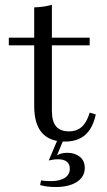

<svg xmlns="http://www.w3.org/2000/svg" viewBox="-20 -569 438 787"><path d="M246 11.3Q183.1 11.3 151.6 -25Q120.2 -61.3 120.2 -134.7V-383.1H16.1V-414.5H120.2V-538.7Q141.9 -539.5 160.1 -542.3Q178.2 -545.2 192.7 -549.2V-414.5H347.6V-383.1H192.7V-114.5Q192.7 -71.8 209.7 -51.2Q226.6 -30.6 262.9 -30.6Q295.2 -30.6 315.7 -49.6Q336.3 -68.5 347.6 -107.3L372.6 -100Q360.5 -43.5 329.4 -16.1Q298.4 11.3 246 11.3ZM208.1 197.6Q191.1 197.6 174.2 195.6Q157.3 193.5 144.4 189.5L148.4 170.2Q155.6 171.8 166.9 172.6Q178.2 173.4 188.7 173.4Q225 173.4 245.6 160.1Q266.1 146.8 266.1 122.6Q266.1 103.2 253.6 93.5Q241.1 83.9 218.5 83.9Q206.5 83.9 196.4 85.5Q186.3 87.1 179.8 88.7L218.5 -2.4H242.7L213.7 67.7Q223.4 62.1 233.5 59.7Q243.5 57.3 256.5 57.3Q286.3 57.3 306.9 73.4Q327.4 89.5 327.4 119.4Q327.4 155.6 295.2 176.6Q262.9 197.6 208.1 197.6Z"/></svg>

Font: Playfair 12pt Light
Style: Regular
Weight: 300
Designer: Claus Eggers Sørensen
Foundry: Claus Eggers Sørensen
Version: Version 2.000;gftools[0.9.28]